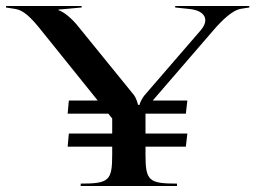

<svg xmlns="http://www.w3.org/2000/svg" viewBox="-20 -620 851 640"><path d="M0 -595 32 -590C58.6 -585.4 82.5 -562.5 115 -522L305.7 -285H209.5L205.5 -241H341.1L354 -225V-175H209.5L205.5 -131H354V-105C354 -17.8 343.5 -8 249 -8V0H570V-8C475.5 -8 465 -17.8 465 -105V-131H599.5L604.5 -175H465V-241H599.5L604.5 -285H489.2L693 -521C719.7 -551.9 755.3 -587.1 785 -591L811 -595V-600H564V-595L612 -590C647.3 -586.3 664.4 -571.4 664.4 -552.5C664.4 -542.1 659 -530.7 649 -519L461 -301.5C453.8 -292.9 446 -276.5 445 -270.5H440C439 -276.5 433.3 -294.3 427 -302.5L239 -534C217.9 -560 192 -581 175 -586V-588L252 -595V-600H0Z"/></svg>

Font: Prida01
Style: Bold
Weight: 700
Designer: gluk
Foundry: gluk
Version: Version 00.072